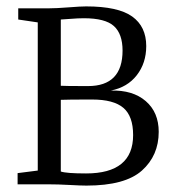

<svg xmlns="http://www.w3.org/2000/svg" viewBox="-20 -576 544 600"><path d="M35 0V-35L98 -43V-506L37 -515V-550H133Q156 -550 194 -553Q232 -556 249 -556Q349 -556 393 -524.5Q437 -493 437 -432Q437 -379 407.5 -341Q378 -303 326 -293Q395 -295 435.5 -260Q476 -225 476 -164Q476 -90 423.5 -43Q371 4 250 4Q233 4 197 2Q161 0 131 0ZM170 -264V-40Q188 -34 249 -34Q396 -34 396 -154Q396 -213 365.5 -239Q335 -265 268 -265Q191 -265 170 -264ZM170 -515V-308Q181 -307 255 -307Q363 -307 363 -418Q363 -470 336 -494.5Q309 -519 242 -519Q224 -519 199.5 -517Q175 -515 170 -515Z"/></svg>

Font: Aikya
Style: Regular
Weight: 400
Designer: Neelakash Kshetrimayum (Latin subset based on Merriweather by Eben Sorkin)
Foundry: Brand New Type
Version: Version 1.00 b005